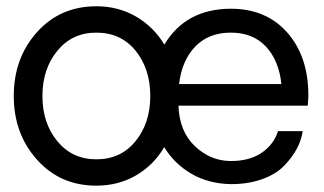

<svg xmlns="http://www.w3.org/2000/svg" viewBox="-20 -582 1034 612"><path d="M962.9 -277.8Q962.9 -269 960.9 -245.1H548.8Q551.8 -163.1 600.8 -116.5Q649.9 -69.8 712.9 -68.8Q772.9 -67.9 812.5 -94Q852.1 -120.1 866.2 -164.1H944.8Q940.9 -136.2 926.5 -108.6Q912.1 -81.1 886 -54Q859.9 -26.9 815.9 -11Q772 4.9 716.8 4.9Q646 3.9 591.1 -27.6Q536.1 -59.1 502.9 -113.8V-111.8Q468.8 -54.7 412.8 -22.5Q356.9 9.8 287.1 9.8Q171.9 9.8 97.9 -73Q23.9 -155.8 23.9 -275.9Q23.9 -397 97.9 -479.5Q171.9 -562 287.1 -562Q356.9 -562 413.1 -529.5Q469.2 -497.1 503.9 -439.9Q571.8 -553.7 715.8 -554.2Q828.6 -554.2 895.8 -478Q962.9 -401.9 962.9 -277.8ZM287.1 -74.2Q365.2 -74.2 412.1 -132.1Q459 -189.9 459 -275.9Q459 -362.8 412.1 -420.4Q365.2 -478 287.1 -478Q210 -478 162.6 -419.9Q115.2 -361.8 115.2 -275.9Q115.2 -189.9 162.6 -132.1Q210 -74.2 287.1 -74.2ZM550.8 -314H877Q869.1 -389.2 827.6 -433.6Q786.1 -478 715.8 -478Q645 -478 602.3 -433.6Q559.6 -389.2 550.8 -314Z"/></svg>

Font: ø
Style: ø
Weight: 400
Designer: Samuel Oakes
Foundry: Samuel Oakes
Version: Version 1.000;PS 001.000;hotconv 1.0.88;makeotf.lib2.5.64775